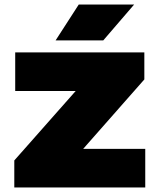

<svg xmlns="http://www.w3.org/2000/svg" viewBox="-20 -826 703 846"><path d="M43 0V-119L347 -463L346 -425H47V-595H616V-476L313 -132L314 -170H620V0ZM225 -648 327 -806H571L435 -648Z"/></svg>

Font: Encode Sans SC Expanded Black
Style: Regular
Weight: 900
Width: 7
Designer: Multiple Designers
Foundry: Impallari Type
Version: Version 3.002